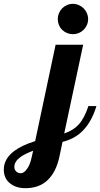

<svg xmlns="http://www.w3.org/2000/svg" viewBox="-222 -734 524 1004"><path d="M103 -578.1Q92.3 -588.4 86.2 -603Q80.1 -617.7 80.1 -633.8Q80.1 -649.9 86.2 -664.8Q92.3 -679.7 103 -690.4Q113.8 -701.2 128.4 -707.5Q143.1 -713.9 159.2 -713.9Q175.3 -713.9 189.9 -707.5Q204.6 -701.2 215.3 -690.4Q226.1 -679.7 232.4 -664.8Q238.8 -649.9 238.8 -633.8Q238.8 -617.7 232.4 -603.3Q226.1 -588.9 215.3 -578.1Q204.6 -567.4 189.9 -561.3Q175.3 -555.2 159.2 -555.2Q143.1 -555.2 128.4 -561.3Q113.8 -567.4 103 -578.1ZM-168.5 225.6Q-184.6 213.4 -193.4 195.1Q-202.1 176.8 -202.1 152.8Q-202.1 96.7 -148.4 56.2Q-108.9 25.9 -38.1 3.9L68.8 -500H212.9L113.8 -36.1Q161.1 -51.8 189.5 -83Q219.7 -116.2 240.2 -179.2H282.2Q255.4 -90.3 202.1 -42Q162.6 -6.3 105 7.8L89.8 80.1Q70.8 175.3 14.2 218.8Q-27.3 250 -89.8 250Q-137.2 250 -168.5 225.6ZM-81.1 149.9Q-64.5 128.4 -55.2 83L-48.8 54.2Q-95.2 71.8 -117.2 88.9Q-147 111.3 -147 139.2Q-147 152.3 -138.7 161.1Q-128.9 171.9 -112.8 171.9Q-97.2 171.9 -81.1 149.9Z"/></svg>

Font: Pattaya
Style: Regular
Weight: 400
Designer: Pablo Impallari / Thai characters Designed by Thanarat Vachiruckul and Suppakit Chalermlarp
Foundry: Pablo Impallari
Version: Version 1.007;September 16, 2023;FontCreator 15.0.0.2934 64-